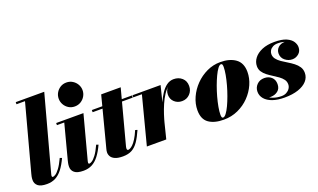

<svg xmlns="http://www.w3.org/2000/svg" viewBox="-79 -1207 2758 1664"><g transform="rotate(-20 1300.0 -375.0)"><path d="M127.5 10Q70 10 45 -10.8Q20 -31.5 20 -65Q20 -83 23.2 -98Q26.5 -113 29 -122L192.5 -730.5H114V-750H377L190 -59.5Q189 -55.5 188 -51.2Q187 -47 187 -43.5Q187 -31 196.5 -31Q205 -31 220.8 -40.8Q236.5 -50.5 258.5 -79.5Q280.5 -108.5 307 -165L326 -158.5Q299.5 -101 270.8 -63.8Q242 -26.5 207.2 -8.2Q172.5 10 127.5 10Z M464.5 10Q407 10 381.8 -10.8Q356.5 -31.5 356.5 -65Q356.5 -84 360 -99.2Q363.5 -114.5 365.5 -122.5L449 -440.5H381.5V-460H633L526.5 -59.5Q525.5 -55.5 524.5 -50.8Q523.5 -46 523.5 -41.5Q523.5 -36.5 525.8 -33.8Q528 -31 533 -31Q541.5 -31 557.2 -40.8Q573 -50.5 595 -79.5Q617 -108.5 643 -165L662.5 -158.5Q636 -101 607.2 -63.8Q578.5 -26.5 543.8 -8.2Q509 10 464.5 10ZM583.5 -539.5Q552 -539.5 527.2 -555Q502.5 -570.5 488.2 -595.8Q474 -621 474 -650Q474 -679 488.2 -704Q502.5 -729 527.2 -744.5Q552 -760 583.5 -760Q615 -760 640 -744.5Q665 -729 679.5 -704Q694 -679 694 -650Q694 -621 679.5 -595.8Q665 -570.5 640 -555Q615 -539.5 583.5 -539.5Z M828 10Q782 10 756 -1.5Q730 -13 719.2 -31Q708.5 -49 708.5 -68.5Q708.5 -84 713.8 -102Q719 -120 722.5 -135L833 -560H1013L882.5 -69Q881 -63.5 879.5 -57Q878 -50.5 878 -43.5Q878 -28 890 -28Q896 -28 907.5 -33.2Q919 -38.5 934 -53Q949 -67.5 966.8 -95.5Q984.5 -123.5 1004 -169L1023.5 -163Q997 -103 970.8 -64.8Q944.5 -26.5 910.8 -8.2Q877 10 828 10ZM710.5 -440V-460H1080.5V-440Z M1050.5 0 1165 -440.5H1085.5V-460H1344.5L1229.5 0ZM1251 -133Q1260.5 -173.5 1274 -219.5Q1287.5 -265.5 1306.2 -309.8Q1325 -354 1348.8 -390.2Q1372.5 -426.5 1402 -448Q1431.5 -469.5 1467 -469.5Q1512.5 -469.5 1543.5 -442.2Q1574.5 -415 1574.5 -368.5Q1574.5 -324.5 1545.5 -294.8Q1516.5 -265 1473 -265Q1432 -265 1403.5 -291.2Q1375 -317.5 1375 -358.5Q1375 -401 1403.8 -426.8Q1432.5 -452.5 1474.5 -452.5Q1516.5 -452.5 1545 -431.2Q1573.5 -410 1573.5 -368.5L1554 -369Q1554 -408.5 1529.5 -429.5Q1505 -450.5 1465 -450.5Q1434 -450.5 1407.2 -429.2Q1380.5 -408 1358 -373Q1335.5 -338 1317.2 -295.8Q1299 -253.5 1285.2 -211Q1271.5 -168.5 1262.5 -133Z M1758 10Q1671 10 1620.2 -26Q1569.5 -62 1569.5 -144.5Q1569.5 -204.5 1595.8 -262.5Q1622 -320.5 1667.5 -367.2Q1713 -414 1772.2 -442Q1831.5 -470 1897.5 -470Q1984.5 -470 2037.8 -431.2Q2091 -392.5 2091 -310Q2091 -252 2066 -195.2Q2041 -138.5 1996 -92Q1951 -45.5 1890.2 -17.8Q1829.5 10 1758 10ZM1758 -9.5Q1771.5 -9.5 1788 -31.2Q1804.5 -53 1821.8 -89.5Q1839 -126 1855.2 -170.5Q1871.5 -215 1884.2 -261.2Q1897 -307.5 1904.5 -349.2Q1912 -391 1912 -420.5Q1912 -435 1909 -442.8Q1906 -450.5 1897.5 -450.5Q1884 -450.5 1867.5 -428.8Q1851 -407 1833.8 -370.5Q1816.5 -334 1800.2 -289.5Q1784 -245 1771.2 -198.8Q1758.5 -152.5 1751 -111Q1743.5 -69.5 1743.5 -39.5Q1743.5 -25.5 1746.8 -17.5Q1750 -9.5 1758 -9.5Z M2319 10Q2254.5 10 2208.5 -6.2Q2162.5 -22.5 2138 -51.5Q2113.5 -80.5 2113.5 -117.5Q2113.5 -155.5 2139.8 -182.5Q2166 -209.5 2208.5 -209.5Q2248 -209.5 2274 -186Q2300 -162.5 2300 -121.5Q2300 -80 2272.5 -58.5Q2245 -37 2207.5 -37Q2182 -37 2160.8 -48.8Q2139.5 -60.5 2127 -79Q2114.5 -97.5 2114.5 -117.5H2141.5Q2141.5 -85.5 2163 -61.5Q2184.5 -37.5 2220.2 -24.2Q2256 -11 2298.5 -11Q2324 -11 2343.8 -21.8Q2363.5 -32.5 2375 -50Q2386.5 -67.5 2386.5 -88Q2386.5 -113.5 2372 -133.2Q2357.5 -153 2334.5 -169.5Q2311.5 -186 2285.5 -202.2Q2259.5 -218.5 2236.5 -236.2Q2213.5 -254 2199 -276Q2184.5 -298 2184.5 -327Q2184.5 -366.5 2210 -400Q2235.5 -433.5 2283.2 -453.8Q2331 -474 2397.5 -474Q2466.5 -474 2506.5 -456.5Q2546.5 -439 2563.5 -412.8Q2580.5 -386.5 2580.5 -360.5Q2580.5 -322.5 2554.2 -300.5Q2528 -278.5 2495.5 -278.5Q2458.5 -278.5 2428.5 -302.8Q2398.5 -327 2398.5 -366.5Q2398.5 -399 2422.2 -421.2Q2446 -443.5 2485.5 -443.5Q2523 -443.5 2551.2 -420.8Q2579.5 -398 2579.5 -360.5H2556Q2556 -383 2540.2 -404.2Q2524.5 -425.5 2494.5 -439Q2464.5 -452.5 2422.5 -452.5Q2394.5 -452.5 2375.8 -442.2Q2357 -432 2347.5 -416.2Q2338 -400.5 2338 -383.5Q2338 -357.5 2353.8 -337.2Q2369.5 -317 2394.2 -300Q2419 -283 2446.8 -266.5Q2474.5 -250 2499.2 -231Q2524 -212 2539.8 -188Q2555.5 -164 2555.5 -132Q2555.5 -90 2527 -58Q2498.5 -26 2445.5 -8Q2392.5 10 2319 10Z"/></g></svg>

Font: Bodoni Moda Black
Style: Italic
Weight: 900
Italic angle: -13°
Version: Version 2.005